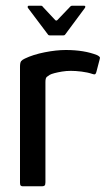

<svg xmlns="http://www.w3.org/2000/svg" viewBox="-20 -652 370 672"><path d="M210 -477Q275 -477 320 -459Q326 -456 328.5 -453Q331 -450 329 -445L317 -399Q315 -393 312.5 -392Q310 -391 304 -393Q286 -399 265 -401.5Q244 -404 228 -404Q212 -404 197 -401.5Q182 -399 170.5 -396Q159 -393 154 -390Q149 -387 144 -383Q139 -379 139 -365V-14Q139 -5 136 -2.5Q133 0 127 0H59Q56 0 53 -2Q50 -4 50 -12V-418Q50 -433 54 -438Q58 -443 67 -447Q96 -461 136.5 -469Q177 -477 210 -477ZM155 -528Q150 -528 148 -531L78 -624Q76 -627 77 -629.5Q78 -632 81 -632H123Q128 -632 130 -628L173 -582Q177 -578 181 -582L225 -628Q228 -632 232 -632H274Q278 -632 278.5 -629.5Q279 -627 277 -624L208 -531Q206 -528 201 -528Z"/></svg>

Font: Glory Thin Medium
Style: Regular
Weight: 500
Version: Version 1.011